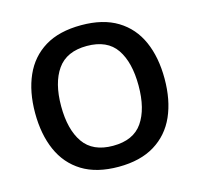

<svg xmlns="http://www.w3.org/2000/svg" viewBox="-106 -839 1002 963"><g transform="rotate(-15 395.0 -357.5)"><path d="M731 -358Q731 -247 694.5 -164.5Q658 -82 583 -36Q508 10 395 10Q281 10 206.5 -36Q132 -82 95.5 -165Q59 -248 59 -359Q59 -469 95.5 -551.5Q132 -634 206.5 -679.5Q281 -725 396 -725Q509 -725 583.5 -679.5Q658 -634 694.5 -551.5Q731 -469 731 -358ZM194 -358Q194 -237 242 -168Q290 -99 395 -99Q501 -99 548.5 -168Q596 -237 596 -358Q596 -479 549 -548Q502 -617 396 -617Q291 -617 242.5 -548Q194 -479 194 -358Z"/></g></svg>

Font: Noto Sans Ethiopic SemiBold
Style: Regular
Weight: 600
Designer: Monotype Design Team
Foundry: Monotype Imaging Inc.
Version: Version 2.102; ttfautohint (v1.8.4.7-5d5b)